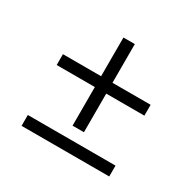

<svg xmlns="http://www.w3.org/2000/svg" viewBox="-116 -642 760 749"><g transform="rotate(30 263.5 -267.5)"><path d="M460.9 -67.9V-19H65.9V-67.9ZM289.1 -341.8H460.9V-293H289.1V-119.1H237.8V-293H65.9V-341.8H237.8V-516.1H289.1Z"/></g></svg>

Font: Linux Biolinum
Style: Regular
Weight: 400
Designer: Philipp H. Poll
Foundry: Philipp H. Poll
Version: Version 0.6.4